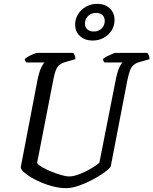

<svg xmlns="http://www.w3.org/2000/svg" viewBox="-20 -979 798 999"><path d="M325 0Q293 0 260 -8Q227 -16 196 -29Q165 -42 141 -56.5Q117 -71 102.5 -85Q88 -99 88 -109L177 -573Q185 -608 195 -628.5Q205 -649 212 -654H117Q115 -656 112 -660.5Q109 -665 109 -672Q116 -679 129 -686Q142 -693 155.5 -698.5Q169 -704 175 -704H361Q364 -700 368.5 -691.5Q373 -683 372 -671L326 -658Q295 -650 281.5 -633.5Q268 -617 259 -572L173 -131Q178 -122 198 -110Q218 -98 245 -87Q272 -76 297.5 -68.5Q323 -61 340 -61Q364 -61 396.5 -74Q429 -87 457 -104Q485 -121 497 -132L584 -573Q592 -610 601.5 -629.5Q611 -649 618 -654H524Q522 -656 519 -660.5Q516 -665 516 -672Q523 -679 537 -686Q551 -693 564 -698.5Q577 -704 582 -704H747Q750 -700 754 -692Q758 -684 758 -671L709 -657Q689 -652 676.5 -642Q664 -632 657 -614Q650 -596 643 -563L556 -112Q546 -98 519 -79Q492 -60 457.5 -42Q423 -24 388 -12Q353 0 325 0ZM462 -768Q422 -768 396.5 -791Q371 -814 371 -851Q371 -881 386.5 -905.5Q402 -930 428 -944.5Q454 -959 485 -959Q526 -959 551 -935.5Q576 -912 576 -875Q576 -845 561 -821Q546 -797 520 -782.5Q494 -768 462 -768ZM468 -815Q493 -815 509 -831Q525 -847 525 -870Q525 -890 512.5 -901Q500 -912 480 -912Q455 -912 438.5 -896Q422 -880 422 -856Q422 -837 435 -826Q448 -815 468 -815Z"/></svg>

Font: Texturina 12pt
Style: Italic
Weight: 400
Italic angle: -11°
Designer: Guillermo Torres Carreño
Foundry: Omnibus-Type
Version: Version 1.002